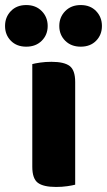

<svg xmlns="http://www.w3.org/2000/svg" viewBox="-72 -733 424 761"><path d="M150 8Q100 8 78 -8.5Q56 -25 56 -72V-479Q67 -482 87.5 -485Q108 -488 132 -488Q182 -488 204 -471.5Q226 -455 226 -408V-1Q215 2 194.5 5Q174 8 150 8ZM117 -630Q117 -595 93.5 -571.5Q70 -548 32 -548Q-6 -548 -29 -571.5Q-52 -595 -52 -630Q-52 -665 -29 -689Q-6 -713 32 -713Q70 -713 93.5 -689Q117 -665 117 -630ZM332 -630Q332 -595 309 -571.5Q286 -548 248 -548Q210 -548 186.5 -571.5Q163 -595 163 -630Q163 -665 186.5 -689Q210 -713 248 -713Q286 -713 309 -689Q332 -665 332 -630Z"/></svg>

Font: Baloo Paaji 2 ExtraBold
Style: Regular
Weight: 800
Designer: Shuchita Grover, Noopur Datye and Ek Type
Foundry: Ek Type
Version: Version 1.640;hotconv 1.0.111;makeotfexe 2.5.65597; ttfautoh